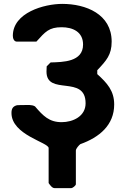

<svg xmlns="http://www.w3.org/2000/svg" viewBox="-20 -734 656 987"><path d="M260 233H347C353 233 370 220 370 213V40C370 30 386 12 393 7C491 -28 567 -91 567 -197C567 -267 531 -307 480 -353V-373C527 -423 554 -452 554 -520C554 -662 421 -714 300 -714C207 -714 46 -669 46 -550C46 -538 51 -520 67 -520H167C213 -571 232 -594 297 -594C353 -594 407 -571 407 -505C407 -415 303 -415 240 -413L220 -393C220 -393 219 -374 219 -366C219 -239 420 -352 420 -203C420 -136 355 -106 297 -106C233 -106 202 -138 160 -187C144 -197 119 -194 103 -194C98 -194 72 -194 67 -193C45 -187 39 -174 39 -153C39 -40 230 -2 230 27V207C235 214 247 233 260 233Z"/></svg>

Font: Asimov Print
Style: C
Weight: 500
Designer: Google
Version: Version 2.000980: 2014